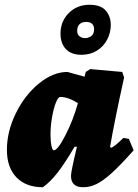

<svg xmlns="http://www.w3.org/2000/svg" viewBox="-20 -774 581 806"><path d="M498 -195 521 -191 541 -143Q485 -80 449 -47.5Q413 -15 385.5 -1.5Q358 12 329 12Q278 12 278 -36Q278 -54 303 -158H293Q252 -88 221.5 -49Q191 -10 160 12Q89 12 49 -29.5Q9 -71 9 -145Q9 -222 46.5 -298.5Q84 -375 143.5 -423.5Q203 -472 263 -472L335 -452L340 -472L359 -484L493 -472L501 -449Q459 -258 442 -157L446 -154Q456 -154 498 -195ZM307 -341Q266 -367 233 -367Q224 -367 214.5 -343Q205 -319 198.5 -282Q192 -245 192 -209Q192 -181 196 -162Q200 -143 206 -143Q222 -143 254.5 -206Q287 -269 307 -341ZM234 -633Q234 -684 268.5 -719Q303 -754 356 -754Q402 -754 423.5 -730Q445 -706 445 -669Q445 -637 430 -608Q415 -579 387 -561.5Q359 -544 322 -544Q279 -544 256.5 -568Q234 -592 234 -633ZM375 -652Q375 -666 366.5 -674Q358 -682 342 -682Q323 -682 313.5 -672Q304 -662 304 -645Q304 -629 314 -621.5Q324 -614 337 -614Q351 -614 363 -622.5Q375 -631 375 -652Z"/></svg>

Font: Alegreya Black
Style: Italic
Weight: 900
Italic angle: -7°
Designer: Juan Pablo del Peral
Foundry: Huerta Tipografica
Version: Version 2.007; ttfautohint (v1.6)